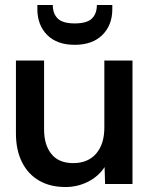

<svg xmlns="http://www.w3.org/2000/svg" viewBox="-20 -739 605 771"><path d="M243 12Q181 12 136.5 -14Q92 -40 68 -88.5Q44 -137 44 -203V-496H157V-219Q157 -157 186.5 -120.5Q216 -84 274 -84Q333 -84 366 -122Q399 -160 399 -227V-496H512V0H402L400 -68Q375 -30 333 -9Q291 12 243 12ZM280 -559Q209 -559 169.5 -598.5Q130 -638 130 -703V-719H192Q192 -684 212 -664.5Q232 -645 280 -645Q329 -645 349 -664.5Q369 -684 369 -719H431V-702Q431 -638 391 -598.5Q351 -559 280 -559Z"/></svg>

Font: Rethink Sans SemiBold
Style: Regular
Weight: 600
Designer: The Rethink Sans project authors (Hans Thiessen). DM Sans designed by Colophon Foundry.
Foundry: Rethink Communications LLC
Version: Version 1.001